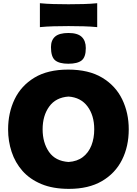

<svg xmlns="http://www.w3.org/2000/svg" viewBox="-20 -1162 852 1196"><path d="M409.5 14.5Q309.5 14.5 237.8 -15.5Q166 -45.5 120.2 -97.2Q74.5 -149 52.5 -215.8Q30.5 -282.5 30.5 -355.5Q30.5 -459.5 71.2 -544Q112 -628.5 194.8 -678.5Q277.5 -728.5 404.5 -728.5Q533 -728.5 616.5 -678.2Q700 -628 741 -543.5Q782 -459 782 -356.5Q782 -249.5 739.8 -165.8Q697.5 -82 614.8 -33.8Q532 14.5 409.5 14.5ZM407 -153Q461 -156.5 496.5 -184Q532 -211.5 549.5 -256.2Q567 -301 567 -356.5Q567 -443 525.2 -499Q483.5 -555 407 -560.5Q327.5 -555 286.5 -498.2Q245.5 -441.5 245.5 -356.5Q245.5 -273 285.2 -215.8Q325 -158.5 407 -153ZM405.5 -765Q349 -765 323.2 -786.5Q297.5 -808 297.5 -868.5Q297.5 -911.5 323.2 -934Q349 -956.5 406.5 -956.5Q463.5 -956.5 489 -932.2Q514.5 -908 514.5 -862.5Q514.5 -806.5 488.8 -785.8Q463 -765 405.5 -765ZM228.5 -993V-1142Q268.5 -1138 313.2 -1136.8Q358 -1135.5 407 -1135.5Q456 -1135.5 500.8 -1136.8Q545.5 -1138 585.5 -1142V-993Q545.5 -997 500.8 -998.2Q456 -999.5 407 -999.5Q358 -999.5 313.2 -998.2Q268.5 -997 228.5 -993Z"/></svg>

Font: Commissioner Flair ExtraBold
Style: Regular
Weight: 800
Designer: Kostas Bartsokas
Foundry: Kostas Bartsokas
Version: Version 1.000; ttfautohint (v1.8.3)